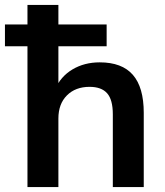

<svg xmlns="http://www.w3.org/2000/svg" viewBox="-43 -756 666 776"><path d="M68 0V-569H-23V-657H68V-736H193V-657H388V-569H193V-394H179Q202 -447 250 -475.5Q298 -504 360 -504Q450 -504 494 -453.5Q538 -403 538 -300V0H413V-294Q413 -353 390 -379Q367 -405 319 -405Q262 -405 227.5 -370.5Q193 -336 193 -277V0Z"/></svg>

Font: Mulish ExtraLight
Style: Bold
Weight: 700
Version: Version 3.603